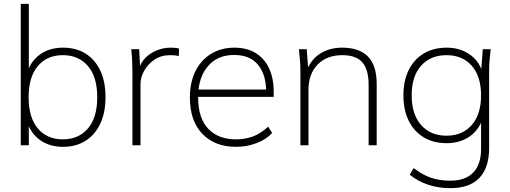

<svg xmlns="http://www.w3.org/2000/svg" viewBox="-20 -756 2652 999"><path d="M308 8Q236 8 186 -29Q136 -66 119 -131H130V0H88V-736H130V-369H119Q136 -434 186 -471Q236 -508 308 -508Q376 -508 425.5 -477Q475 -446 502 -388.5Q529 -331 529 -250Q529 -170 501.5 -112Q474 -54 424.5 -23Q375 8 308 8ZM307 -31Q389 -31 437.5 -87.5Q486 -144 486 -250Q486 -356 437.5 -412.5Q389 -469 307 -469Q225 -469 177 -412.5Q129 -356 129 -250Q129 -144 177 -87.5Q225 -31 307 -31Z M669 0V-386Q669 -414 667.5 -443Q666 -472 663 -500H704L710 -391L701 -390Q711 -430 737.5 -456Q764 -482 798.5 -495Q833 -508 867 -508Q879 -508 890.5 -507Q902 -506 912 -503L910 -464Q900 -467 888.5 -468Q877 -469 864 -469Q818 -469 783.5 -445.5Q749 -422 730 -387.5Q711 -353 711 -320V0Z M1208 8Q1098 8 1033 -59.5Q968 -127 968 -248Q968 -328 997 -386Q1026 -444 1078.5 -476Q1131 -508 1199 -508Q1264 -508 1309.5 -480.5Q1355 -453 1379.5 -401.5Q1404 -350 1404 -279V-252H995V-290H1382L1365 -277Q1365 -367 1323 -418.5Q1281 -470 1198 -470Q1110 -470 1060.5 -410Q1011 -350 1011 -253V-248Q1011 -142 1063 -86.5Q1115 -31 1208 -31Q1255 -31 1296 -46Q1337 -61 1375 -97L1396 -64Q1365 -30 1314 -11Q1263 8 1208 8Z M1543 0V-392Q1543 -418 1540.5 -445Q1538 -472 1535 -500H1576L1585 -380H1573Q1594 -443 1643.5 -475.5Q1693 -508 1760 -508Q1849 -508 1894.5 -462Q1940 -416 1940 -318V0H1898V-314Q1898 -395 1865 -432Q1832 -469 1761 -469Q1680 -469 1632.5 -420Q1585 -371 1585 -288V0Z M2323 223Q2262 223 2208.5 205.5Q2155 188 2112 153L2132 119Q2165 143 2194 157Q2223 171 2254.5 177.5Q2286 184 2324 184Q2402 184 2442.5 141.5Q2483 99 2483 20V-151H2494Q2478 -85 2426.5 -48Q2375 -11 2304 -11Q2235 -11 2184.5 -41.5Q2134 -72 2106.5 -128Q2079 -184 2079 -260Q2079 -336 2106.5 -391.5Q2134 -447 2184.5 -477.5Q2235 -508 2304 -508Q2375 -508 2426.5 -471Q2478 -434 2494 -367L2483 -380L2492 -500H2533Q2530 -472 2527.5 -445Q2525 -418 2525 -392V13Q2525 117 2474 170Q2423 223 2323 223ZM2303 -50Q2386 -50 2434.5 -105.5Q2483 -161 2483 -260Q2483 -359 2434.5 -414Q2386 -469 2303 -469Q2220 -469 2171 -414Q2122 -359 2122 -260Q2122 -161 2171 -105.5Q2220 -50 2303 -50Z"/></svg>

Font: Mulish ExtraLight
Style: Regular
Weight: 200
Designer: Vernon Adams
Foundry: Vernon Adams
Version: Version 3.603